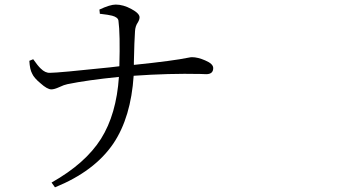

<svg xmlns="http://www.w3.org/2000/svg" viewBox="-20 -759 1540 827"><path d="M216.8 47.9 202.1 27.3Q347.7 -54.7 415 -161.1Q481.4 -266.6 492.2 -427.7Q356.4 -414.1 270.5 -396.5Q255.9 -393.6 235.4 -383.8Q213.9 -374 201.2 -374Q183.6 -374 154.3 -400.4Q126 -423.8 118.2 -442.4Q108.4 -460 106.4 -497.1L123 -503.9Q143.6 -474.6 155.3 -463.9Q174.8 -444.3 195.3 -445.3Q230.5 -445.3 453.1 -468.8Q481.4 -472.7 494.1 -473.6Q498 -612.3 490.2 -669.9Q488.3 -684.6 462.9 -691.4Q448.2 -695.3 414.1 -699.2Q411.1 -699.2 410.2 -699.2L408.2 -717.8Q454.1 -739.3 478.5 -739.3Q510.7 -739.3 545.9 -720.2Q581.1 -701.2 581.1 -684.6Q581.1 -674.8 574.2 -663.1Q562.5 -646.5 561.5 -624Q558.6 -584 556.6 -490.2Q556.6 -483.4 556.6 -479.5Q727.5 -497.1 792 -510.7Q801.8 -512.7 806.6 -512.7Q832 -512.7 863.3 -499Q898.4 -484.4 898.4 -465.8Q898.4 -439.5 868.2 -439.5Q862.3 -439.5 843.8 -440.4Q707 -443.4 555.7 -432.6Q543.9 -253.9 468.8 -141.6Q387.7 -21.5 216.8 47.9Z"/></svg>

Font: Bpmf GenYo Min R
Style: R
Weight: 400
Foundry: But Ko
Version: Version 1.320